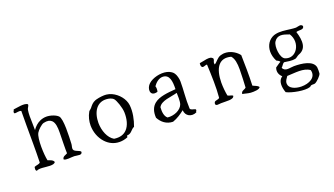

<svg xmlns="http://www.w3.org/2000/svg" viewBox="-69 -1193 3277 1882"><g transform="rotate(-20 1569.5 -252.0)"><path d="M593 -25C586 -46 529 -48 521 -76C516 -92 526 -112 527 -130C531 -210 540 -391 506 -425C495 -436 476 -447 456 -454C432 -463 406 -467 387 -467C364 -467 342 -462 323 -454C287 -439 258 -411 238 -381C238 -402 238 -427 237 -454C235 -502 234 -554 241 -593C245 -613 262 -623 260 -643C227 -667 153 -647 111 -643C110 -630 92 -620 107 -603C130 -602 156 -614 176 -603C175 -551 175 -502 175 -454C175 -319 177 -196 173 -66C160 -51 129 -53 111 -43C109 -28 102 -9 119 0C145 -18 209 -3 257 -2C283 -2 305 -5 313 -21C307 -45 274 -53 252 -61C238 -120 230 -294 260 -346C275 -372 318 -412 341 -418C383 -428 409 -421 427 -404C453 -379 458 -331 457 -276C456 -203 453 -105 455 -60C435 -47 405 -46 403 -15C425 2 473 -10 513 -9C529 -8 549 -3 566 -3C580 -3 591 -8 593 -25Z M1194 -293C1186 -361 1132 -425 1068 -454C1050 -462 1032 -467 1013 -469C987 -472 941 -467 908 -458C903 -457 899 -456 895 -454C863 -442 846 -420 828 -397C818 -385 805 -379 800 -370C776 -328 765 -281 765 -235C766 -167 790 -102 833 -55C870 -14 920 12 980 12C1006 12 1034 7 1062 -4C1071 -6 1060 -25 1073 -23C1118 -26 1126 -66 1161 -79C1185 -143 1202 -220 1194 -293ZM1121 -245C1123 -177 1108 -112 1069 -72C1040 -42 997 -27 937 -36C879 -69 847 -152 846 -233C846 -288 859 -343 889 -380C914 -411 952 -430 1001 -426C1019 -425 1055 -419 1073 -397C1089 -378 1119 -298 1121 -245Z M1788 -34C1771 -44 1741 -41 1734 -61C1729 -162 1742 -255 1741 -342C1741 -369 1730 -412 1716 -431C1710 -440 1702 -448 1693 -454C1641 -491 1554 -483 1494 -454C1479 -447 1466 -438 1455 -428C1434 -409 1422 -381 1424 -357C1426 -330 1446 -309 1494 -323C1500 -338 1500 -366 1494 -381C1517 -414 1552 -445 1593 -444C1662 -442 1672 -371 1669 -287C1582 -280 1497 -273 1445 -231C1410 -203 1389 -158 1394 -89C1422 -36 1470 4 1538 5C1587 -12 1628 -40 1665 -69C1667 -7 1727 24 1784 -4C1781 -18 1797 -18 1788 -34ZM1668 -249C1669 -228 1672 -162 1662 -132C1643 -77 1567 -45 1501 -53C1474 -75 1466 -117 1470 -171C1500 -230 1600 -229 1668 -249Z M2451 -25C2438 -45 2410 -50 2389 -62C2394 -169 2391 -291 2389 -380C2363 -415 2315 -448 2260 -454C2249 -455 2238 -455 2227 -454C2218 -453 2209 -451 2199 -448C2160 -436 2140 -397 2114 -383C2105 -413 2122 -413 2122 -441C2118 -447 2114 -451 2109 -454C2100 -460 2089 -461 2077 -461C2062 -461 2046 -458 2029 -454C2013 -451 1996 -447 1980 -445C1978 -433 1975 -405 1996 -399C2012 -399 2034 -413 2042 -407C2047 -289 2052 -167 2042 -62C2032 -45 1998 -52 1988 -36C1984 -30 1982 -22 1984 -13C1993 4 2015 -4 2042 -5C2070 -6 2102 -3 2128 -5C2155 -7 2176 -13 2179 -33C2166 -46 2140 -44 2126 -55C2118 -97 2113 -146 2113 -194C2114 -264 2127 -331 2162 -370C2190 -401 2231 -415 2291 -399C2320 -369 2327 -315 2327 -255C2327 -190 2322 -108 2320 -67C2304 -49 2268 -52 2268 -18C2289 -16 2321 -4 2351 -2C2383 0 2444 -2 2451 -25Z M3055 -442C3052 -447 3049 -451 3045 -453C3034 -460 3021 -457 3006 -454C2998 -452 2991 -450 2983 -450C2967 -450 2950 -452 2932 -454C2880 -460 2823 -471 2772 -458C2767 -457 2762 -456 2758 -454C2702 -433 2668 -380 2667 -315C2667 -283 2675 -248 2693 -213C2705 -205 2721 -202 2727 -187C2705 -177 2689 -161 2669 -149C2652 -104 2672 -70 2696 -47C2647 -19 2652 52 2674 110C2726 138 2862 164 2915 144C2923 141 2925 134 2933 132C2950 128 2961 133 2974 128C2996 119 3043 73 3048 51C3050 41 3050 -2 3048 -13C3034 -88 2919 -102 2837 -102C2794 -102 2739 -79 2719 -128C2735 -140 2741 -164 2761 -171C2796 -166 2838 -157 2876 -165C2888 -168 2905 -186 2921 -192C2963 -207 2984 -235 2991 -270C2999 -311 2989 -361 2974 -408C3000 -420 3056 -400 3055 -442ZM2909 -247C2882 -205 2835 -182 2781 -204C2734 -223 2722 -347 2750 -391C2768 -419 2791 -429 2816 -430C2844 -431 2875 -419 2906 -408C2941 -354 2937 -291 2909 -247ZM2979 -9C3002 74 2918 112 2838 111C2775 110 2715 85 2712 38C2710 4 2729 -10 2743 -34C2824 -36 2917 -54 2979 -9Z"/></g></svg>

Font: Yuji Syuku Std R
Style: Regular
Weight: 400
Designer: Kataoka Yuji
Foundry: Kinuta Font Factory
Version: Version 3.000;hotconv 1.0.111;makeotfexe 2.5.65597